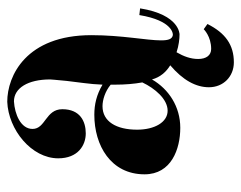

<svg xmlns="http://www.w3.org/2000/svg" viewBox="-86 -380 649 516"><g transform="rotate(-90 238.0 -121.5)"><path d="M402 19C391 17 388 6 388 -13C388 -51 402 -118 402 -200C402 -375 293 -426 223 -426C148 -423 71 -361 71 -289C71 -236 106 -215 138 -215C170 -215 203 -230 203 -278C203 -323 150 -323 150 -358C150 -390 190 -406 224 -408C260 -408 283 -370 283 -311C283 -306 282 -300 279 -266C276 -238 270 -203 269 -170C242 -186 216 -192 188 -192C106 -192 28 -148 28 -57C28 15 96 39 153 39C210 39 257 8 283 -37C289 -15 303 1 321 12C281 46 262 81 262 116C262 155 291 183 329 183C376 183 408 160 432 112L418 102C418 102 399 122 365 122C348 122 338 109 338 87C338 67 345 48 356 29C374 35 392 37 404 37C404 37 457 38 474 -69L456 -71C441 20 404 19 404 19ZM275 -63C259 -29 230 5 199 5C168 5 148 -30 148 -77C148 -133 170 -170 211 -170C228 -170 251 -163 269 -148V-135C269 -110 271 -85 275 -63Z"/></g></svg>

Font: Purple Purse
Style: Regular
Weight: 400
Designer: Astigmatic (AOETI)
Foundry: Astigmatic (AOETI)
Version: Version 1.000